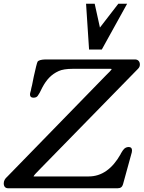

<svg xmlns="http://www.w3.org/2000/svg" viewBox="-20 -1004 766 1024"><path d="M700 -687H221C198 -686 184 -682 180 -674C177 -668 170 -641 160 -595L151 -550C148 -539 146 -530 145 -523C143 -513 140 -509 140 -500C140 -489 146 -483 158 -483C169 -483 177 -486 182 -494C187 -500 195 -515 206 -538C228 -579 253 -607 293 -625C310 -633 336 -637 369 -637H569L576 -636C573 -630 563 -619 546 -603L19 -62C6 -51 0 -39 0 -26C0 -10 8 0 23 0H608C623 0 632 -7 636 -21L683 -192L684 -202C684 -214 678 -220 666 -220C646 -219 638 -207 630 -194L624 -184V-183C579 -103 522 -63 453 -63H159C160 -68 172 -81 195 -104L716 -637C723 -644 726 -651 726 -660C726 -676 716 -687 700 -687ZM611 -984 513 -857 485 -984H439L455 -740H523L658 -984Z"/></svg>

Font: fbb
Style: Bold Italic
Weight: 700
Italic angle: -12°
Designer: David J. Perry, Michael Sharpe
Version: Version 0.991